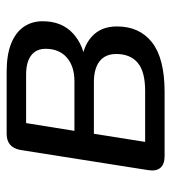

<svg xmlns="http://www.w3.org/2000/svg" viewBox="12 -540 527 592"><g transform="rotate(-90 276.0 -243.5)"><path d="M91 0Q66 0 55 -13Q44 -26 48 -51L110 -444Q114 -466 126.5 -476.5Q139 -487 160 -487H351Q404 -487 438.5 -473Q473 -459 490 -434Q507 -409 507 -376Q507 -317 469.5 -282.5Q432 -248 372 -243L374 -256Q426 -254 458.5 -225.5Q491 -197 491 -147Q491 -77 441.5 -38.5Q392 0 289 0ZM135 -60H292Q352 -60 379 -83Q406 -106 406 -149Q406 -183 383.5 -200.5Q361 -218 319 -218H160ZM169 -278H322Q368 -278 395 -301.5Q422 -325 422 -367Q422 -396 401.5 -411.5Q381 -427 342 -427H193Z"/></g></svg>

Font: Nunito Medium
Style: Italic
Weight: 500
Designer: Vernon Adams
Foundry: Vernon Adams
Version: Version 3.601